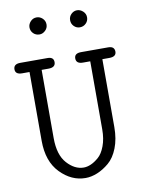

<svg xmlns="http://www.w3.org/2000/svg" viewBox="-91 -881 707 952"><g transform="rotate(-10 262.5 -405.5)"><path d="M7.8 -584Q7.8 -610.8 42 -610.8H179.2Q210 -610.8 210 -585Q210 -558.1 174.8 -558.1H140.1V-214.8Q140.1 -129.9 178.5 -87.4Q216.8 -44.9 262.2 -44.9Q279.3 -44.9 298.1 -53Q316.9 -61 337.4 -78.6Q357.9 -96.2 371.3 -132.1Q384.8 -168 384.8 -215.8V-558.1H348.1Q314 -558.1 314 -585Q314 -610.8 348.1 -610.8H484.9Q515.6 -610.8 516.1 -584Q516.1 -558.1 481 -558.1H445.8V-215.8Q445.8 -156.7 428 -111.3Q410.2 -65.9 381.1 -41.5Q352.1 -17.1 321.5 -4.6Q291 7.8 262.2 7.8Q191.4 7.8 135.3 -50Q79.1 -107.9 79.1 -211.9V-558.1H42Q7.8 -558.1 7.8 -584ZM117.2 -775.9Q117.2 -792 129.6 -805.4Q142.1 -818.8 160.2 -818.8Q177.2 -818.8 190.2 -806.4Q203.1 -793.9 203.1 -775.9Q203.1 -757.8 189.9 -745.4Q176.8 -732.9 161.1 -732.9Q142.1 -732.9 129.6 -745.4Q117.2 -757.8 117.2 -775.9ZM363.8 -818.8Q379.9 -818.8 393.6 -806.4Q407.2 -793.9 407.2 -775.9Q407.2 -757.8 394.5 -745.4Q381.8 -732.9 363.8 -732.9Q346.7 -732.9 334.2 -745.4Q321.8 -757.8 321.8 -775.9Q321.8 -793.9 334.5 -806.4Q347.2 -818.8 363.8 -818.8Z"/></g></svg>

Font: CMU Typewriter Text
Style: Light
Weight: 200
Version: Version 0.7.0